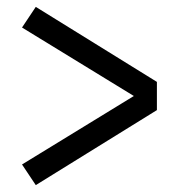

<svg xmlns="http://www.w3.org/2000/svg" viewBox="-20 -619 540 558"><path d="M84 -81 44 -141 369 -340 44 -539 84 -599 436 -381V-299Z"/></svg>

Font: Iosevka www.saffi
Style: Regular
Weight: 400
Monospace: yes
Designer: Belleve Invis
Foundry: Belleve Invis
Version: Version 22.0.2; ttfautohint (v1.8.3)